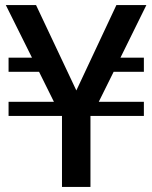

<svg xmlns="http://www.w3.org/2000/svg" viewBox="-20 -742 603 762"><path d="M551 -457V-513H458L561 -722H442L283 -383L123 -722H3L107 -513H14V-457H135L194 -338H14V-282H226V0H339V-282H551V-338H372L431 -457Z"/></svg>

Font: Perun Medium
Style: Regular
Weight: 500
Foundry: Copyright (c) Stefan Peev, Context Ltd, 2016
Version: Version 1.089